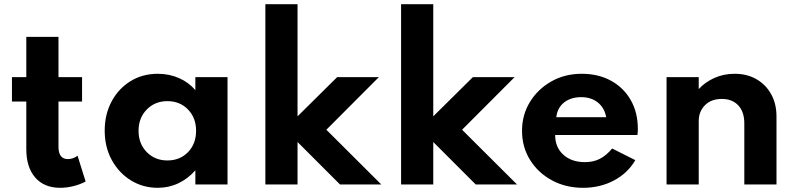

<svg xmlns="http://www.w3.org/2000/svg" viewBox="-20 -880 3804 916"><path d="M267 16Q298 16 330.2 8Q362.5 0 388.5 -14L350 -137Q328.5 -121 304 -121Q259 -121 259 -180V-395.5H371.5V-512H259V-704H105.5V-512H37V-395.5H105.5V-169Q105.5 -81.5 148.2 -32.8Q191 16 267 16Z M733 16Q785.5 16 831.2 -5.8Q877 -27.5 912 -67.5V0H1065.5V-512H912V-449.5Q881.5 -486.5 834.5 -507.2Q787.5 -528 733 -528Q659 -528 601.8 -492.2Q544.5 -456.5 512 -395.2Q479.5 -334 479.5 -257Q479.5 -178 513.5 -116.2Q547.5 -54.5 604.8 -19.2Q662 16 733 16ZM778.5 -114.5Q719 -114.5 680 -154.5Q641 -194.5 641 -256Q641 -317.5 680.2 -357.5Q719.5 -397.5 778.5 -397.5Q838 -397.5 876.8 -357.8Q915.5 -318 915.5 -256Q915.5 -194 877 -154.2Q838.5 -114.5 778.5 -114.5Z M1246 0H1399.5V-202.5L1602 0H1799L1537 -261L1787.5 -512H1588.5L1399.5 -325V-860H1246Z M1893.5 0H2047V-202.5L2249.5 0H2446.5L2184.5 -261L2435 -512H2236L2047 -325V-860H1893.5Z M2762 16Q2843 16 2909 -19Q2975 -54 3011 -116L2900.5 -171.5Q2872 -137.5 2841.2 -122Q2810.5 -106.5 2770.5 -106.5Q2706.5 -106.5 2667.5 -142Q2628.5 -177.5 2628.5 -236H3021Q3022.5 -249 3022.8 -253.8Q3023 -258.5 3023 -265Q3023 -343.5 2989.2 -402.5Q2955.5 -461.5 2895.2 -494.8Q2835 -528 2755 -528Q2675 -528 2610.8 -491.8Q2546.5 -455.5 2508.5 -394Q2470.5 -332.5 2470.5 -256Q2470.5 -178.5 2508.8 -117Q2547 -55.5 2613 -19.8Q2679 16 2762 16ZM2634 -321Q2639 -365.5 2671 -391Q2703 -416.5 2753 -416.5Q2800.5 -416.5 2832.2 -391Q2864 -365.5 2872 -321Z M3160 0H3313.5V-303Q3313.5 -347.5 3343 -377.8Q3372.5 -408 3423.5 -408Q3473.5 -408 3502.2 -377.2Q3531 -346.5 3531 -291.5V0H3684.5V-324Q3684.5 -385 3659 -430.8Q3633.5 -476.5 3588.8 -502.2Q3544 -528 3485 -528Q3432 -528 3387.5 -507.8Q3343 -487.5 3313.5 -455V-512H3160Z"/></svg>

Font: Spartan
Style: Bold
Weight: 700
Designer: Matt Bailey, Mirko Velimirovic
Foundry: Matt Bailey
Version: Version 1.003; ttfautohint (v1.8.3)